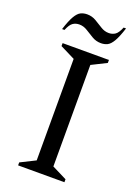

<svg xmlns="http://www.w3.org/2000/svg" viewBox="-158 -907 705 974"><g transform="rotate(20 195.0 -420.0)"><path d="M70 0V-16L150 -56V-604L70 -644V-660H320V-644L240 -604V-56L320 -16V0ZM43 -726Q59 -776 73.5 -800.5Q88 -825 103.5 -832.5Q119 -840 138 -840Q164 -840 186 -827Q208 -814 228.5 -801Q249 -788 272 -788Q291 -788 306 -798Q321 -808 334 -840H347Q331 -790 316.5 -765.5Q302 -741 286.5 -733.5Q271 -726 252 -726Q226 -726 204 -739Q182 -752 161.5 -765Q141 -778 118 -778Q99 -778 84 -768Q69 -758 56 -726Z"/></g></svg>

Font: Spectral SC
Style: Regular
Weight: 400
Designer: Jean-Baptiste Levee
Foundry: Production Type
Version: Version 2.001